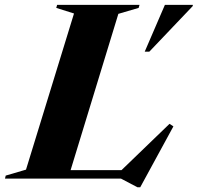

<svg xmlns="http://www.w3.org/2000/svg" viewBox="-70 -735 813 790"><path d="M417 -678 220.5 -35H430L627.5 -225.5L643.5 -215L507 35.5H495.5L428 0H-49.5L-46.5 -12.5L37 -37L234.5 -679.5L161.5 -702.5L165 -715H504L500.5 -702.5ZM525.5 -522.5 608.5 -715H723.5L723 -710L544.5 -522.5Z"/></svg>

Font: Newsreader Display
Style: Bold Italic
Weight: 700
Italic angle: -17°
Designer: Hugues Gentile
Foundry: Production Type
Version: Version 1.001